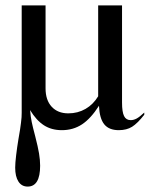

<svg xmlns="http://www.w3.org/2000/svg" viewBox="-20 -470 552 708"><path d="M430 -92Q430 -57 437.5 -42Q445 -27 462 -27Q473 -27 484 -33Q495 -39 512 -55V-47Q487 -15 467 -2.5Q447 10 418 10Q382 10 364.5 -11.5Q347 -33 345 -80Q315 -33 282.5 -11.5Q250 10 208 10Q170 10 142 -8Q114 -26 91 -64Q92 -50 93.5 -40Q95 -30 97 -20Q99 -10 102 2Q105 14 110 33Q120 72 124 96Q128 120 128 141Q128 218 82 218Q60 218 48 199.5Q36 181 36 148Q36 132 39.5 102.5Q43 73 48 43Q52 22 54 7.5Q56 -7 57.5 -18Q59 -29 59.5 -37.5Q60 -46 60 -54V-450H148V-144Q148 -101 170.5 -76.5Q193 -52 232 -52Q267 -52 295.5 -68.5Q324 -85 342 -115V-450H430Z"/></svg>

Font: Klingon pIqaD vaHbo'
Style: Regular
Weight: 400
Width: 0
Designer: Mike Neff (qa'vaj)
Foundry: Mike Neff and Michael Everson
Version: Version 2.003